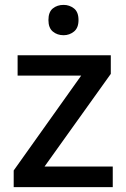

<svg xmlns="http://www.w3.org/2000/svg" viewBox="-20 -765 517 785"><path d="M441 0H36V-68L312 -456H52V-539H433V-463L162 -84H441ZM240 -745Q264 -745 282.5 -730.5Q301 -716 301 -683Q301 -651 282.5 -636Q264 -621 240 -621Q214 -621 196 -636Q178 -651 178 -683Q178 -716 196 -730.5Q214 -745 240 -745Z"/></svg>

Font: Noto Sans Syriac Eastern Medium
Style: Regular
Weight: 500
Designer: Patrick Giasson and the Monotype Design Team
Foundry: Monotype Imaging Inc.
Version: Version 3.001